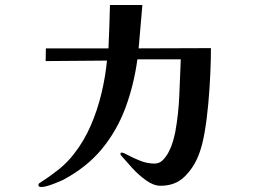

<svg xmlns="http://www.w3.org/2000/svg" viewBox="-20 -745 1040 770"><path d="M826 -552Q826 -509 823.5 -451Q821 -393 815.5 -331Q810 -269 800.5 -213.5Q791 -158 775 -119Q755 -70 718.5 -35Q682 0 624 0Q596 0 566 -21.5Q536 -43 510 -71.5Q484 -100 467 -120Q463 -124 463 -128Q463 -133 469 -133Q475 -133 495 -122Q515 -111 543 -100Q571 -89 600 -89Q619 -89 633 -103Q647 -117 657.5 -137.5Q668 -158 674 -179.5Q680 -201 683 -216Q696 -288 699 -361Q702 -434 705 -507H531Q517 -404 483 -312.5Q449 -221 388.5 -147.5Q328 -74 232 -23Q223 -19 206 -12Q189 -5 172.5 0Q156 5 146 5Q142 5 138 3.5Q134 2 134 -3Q134 -8 138 -10.5Q142 -13 145 -15Q181 -38 215.5 -65.5Q250 -93 276 -127Q317 -179 344 -241.5Q371 -304 387 -371Q403 -438 409 -502L163 -500L164 -551H415Q417 -595 418.5 -638.5Q420 -682 421 -725H551L536 -551Q609 -551 681.5 -551.5Q754 -552 826 -552Z"/></svg>

Font: Kaisei Opti
Style: Bold
Weight: 700
Designer: Font-Kai, 金井和夫
Foundry: KAZUO KANAI
Version: Version 5.003